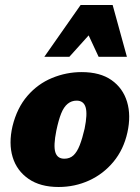

<svg xmlns="http://www.w3.org/2000/svg" viewBox="-20 -731 558 767"><path d="M214 16Q141 16 94 -16.5Q47 -49 30.5 -103.5Q14 -158 30 -227Q48 -300 89.5 -348Q131 -396 188 -419.5Q245 -443 306 -443Q380 -443 425.5 -411Q471 -379 487.5 -324.5Q504 -270 489 -202Q474 -134 433.5 -85Q393 -36 336 -10Q279 16 214 16ZM237 -97Q259 -97 273.5 -110.5Q288 -124 298.5 -151Q309 -178 318 -217Q330 -276 322 -302.5Q314 -329 286 -329Q266 -329 250.5 -316.5Q235 -304 224.5 -278Q214 -252 205 -209Q193 -149 201 -123Q209 -97 237 -97ZM157 -504 302 -711H430L375 -635L257 -504ZM374 -504 313 -635 302 -711H430L487 -504Z"/></svg>

Font: Ysabeau Infant Black
Style: Italic
Weight: 900
Italic angle: -12°
Designer: Christian Thalmann (Catharsis Fonts)
Version: Version 2.001;gftools[0.9.30]; featfreeze: ss01,ss02,lnum